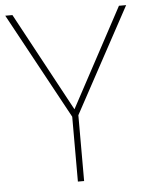

<svg xmlns="http://www.w3.org/2000/svg" viewBox="-52 -756 609 799"><g transform="rotate(-5 252.5 -357.0)"><path d="M253 -301 30 -714H0L241 -271V0H267V-275L505 -714H475Z"/></g></svg>

Font: Noto Kufi Arabic Thin
Style: Regular
Weight: 100
Designer: Monotype Design Team, David Williams, Khaled Hosny
Foundry: Google LLC
Version: Version 2.109